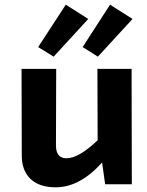

<svg xmlns="http://www.w3.org/2000/svg" viewBox="-20 -787 627 820"><path d="M143 -586 261 -767 357 -706 209 -545ZM450 -767 546 -706 398 -545 333 -586ZM542 -493 543 0H429L416 -93Q321 13 218 13Q147 13 109 -24Q72 -61 73 -126L72 -493H220L219 -166Q219 -111 264 -111Q316 -111 397 -188L396 -493Z"/></svg>

Font: Taylor Sans Bold LRS
Style: Bold
Weight: 700
Italic angle: -8°
Designer: Natanael Gama
Version: Version 1.001 September 8, 2015